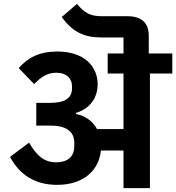

<svg xmlns="http://www.w3.org/2000/svg" viewBox="-20 -975 913 995"><path d="M276 -17C414 -17 493 -93 503 -195H620V0H757V-594H873V-698H751V-789C751 -854 717 -891 640 -891H508C450 -891 419 -906 379 -955L300 -887C355 -810 415 -781 504 -781H620V-698H538V-594H620V-306H483C461 -347 422 -375 374 -384V-390C446 -412 486 -467 486 -539C486 -625 423 -708 277 -708C183 -708 124 -676 77 -622L157 -539C193 -577 226 -598 272 -598C327 -598 353 -566 353 -530V-516C353 -470 320 -442 242 -442H168V-324H244C335 -324 365 -283 365 -236V-218C365 -169 338 -134 270 -134C210 -134 170 -167 131 -236L32 -162C80 -72 158 -17 276 -17Z"/></svg>

Font: IBM Plex Devanagari
Style: Bold
Weight: 700
Designer: Mike Abbink, Paul van der Laan, Pieter van Rosmalen, Erin McLaughlin
Foundry: Bold Monday
Version: Version 1.0